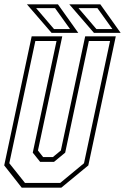

<svg xmlns="http://www.w3.org/2000/svg" viewBox="-22 -868 578 888"><path d="M78.5 0 -2.5 -103 124.5 -700H266L153.5 -172L177.5 -141.5H222.5L259.5 -172L372 -700H513.5L386.5 -103L261.5 0ZM93.5 -22H256.5L366.5 -113L487 -678.5H389L279.5 -162L228 -119.5H163.5L129.5 -162L239.5 -678.5H141.5L21 -113ZM536 -716H412.5L298.5 -848H442ZM498 -733.5 428.5 -830.5H341L424 -733.5ZM340 -716H216.5L102.5 -848H246ZM302 -733.5 232.5 -830.5H145L228 -733.5Z"/></svg>

Font: Tourney Condensed ExtraLight
Style: Italic
Weight: 200
Width: 3
Italic angle: -12°
Designer: Tyler Finck
Foundry: Etcetera Type Co
Version: Version 1.010; ttfautohint (v1.8.3)